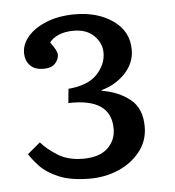

<svg xmlns="http://www.w3.org/2000/svg" viewBox="-42 -878 506 555"><g transform="rotate(-5 211.5 -600.5)"><path d="M198 -362Q142 -362 107 -377Q72 -392 53 -412.5Q34 -433 25 -448L62 -479Q79 -459 109 -440Q139 -421 183 -421Q230 -421 254 -443.5Q278 -466 278 -500Q278 -589 154 -585L158 -626Q215 -631 241.5 -659Q268 -687 268 -721Q268 -749 246.5 -770.5Q225 -792 187 -792Q162 -792 143.5 -784Q125 -776 117 -764Q136 -738 136 -728Q136 -713 125 -701.5Q114 -690 92 -690Q65 -690 52 -704.5Q39 -719 39 -740Q39 -766 58.5 -788.5Q78 -811 113.5 -825Q149 -839 195 -839Q261 -839 305.5 -807.5Q350 -776 350 -723Q350 -684 322 -654.5Q294 -625 253 -614V-612Q302 -604 335 -577.5Q368 -551 368 -498Q368 -457 343.5 -426Q319 -395 280.5 -378.5Q242 -362 198 -362Z"/></g></svg>

Font: Literata 12pt
Style: Regular
Weight: 400
Designer: Latin by Veronika Burian and Jose Scaglione. Greek by Irene Vlachou. Cyrillic by Vera Evstafieva.
Foundry: TypeTogether
Version: Version 3.002